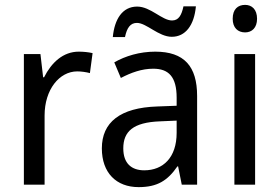

<svg xmlns="http://www.w3.org/2000/svg" viewBox="-20 -758 1145 788"><path d="M303 -546C239 -546 191 -501 161 -441H157L146 -536H78V0H163V-284C163 -391 224 -465 297 -465C314 -465 334 -462 349 -458L360 -540C343 -544 322 -546 303 -546Z M443 -606H493C501 -644 515 -664 542 -664C581 -664 631 -607 685 -607C741 -607 777 -654 784 -732H733C725 -695 713 -674 686 -674C645 -674 598 -731 543 -731C482 -731 450 -679 443 -606ZM617 -546C553 -546 494 -528 449 -502L476 -438C518 -460 562 -476 609 -476C672 -476 705 -443 705 -357V-324L625 -321C473 -316 398 -256 398 -149C398 -49 457 10 549 10C626 10 668 -17 708 -75H711L726 0H789V-364C789 -486 736 -546 617 -546ZM637 -260 705 -263V-213C705 -111 649 -59 572 -59C520 -59 486 -87 486 -149C486 -218 526 -256 637 -260Z M986 -738C956 -738 935 -720 935 -681C935 -644 956 -625 986 -625C1014 -625 1035 -644 1035 -681C1035 -719 1014 -738 986 -738ZM1027 -536H942V0H1027Z"/></svg>

Font: Noto Sans Malayalam SemiCondensed
Style: Regular
Weight: 400
Width: 4
Designer: Jelle Bosma - Monotype Design Team
Foundry: Monotype Imaging Inc.
Version: Version 2.104